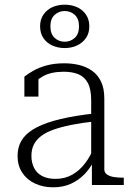

<svg xmlns="http://www.w3.org/2000/svg" viewBox="-20 -789 569 819"><path d="M383 -305V-271Q327 -265 283 -256Q239 -247 207 -235.5Q175 -224 154.5 -208Q134 -192 124 -171.5Q114 -151 114 -124Q114 -95 125.5 -72.5Q137 -50 160 -38Q183 -26 217 -26Q257 -26 288.5 -44Q320 -62 343 -92.5Q366 -123 380 -159L382 -106Q365 -71 339.5 -45Q314 -19 281 -4.5Q248 10 207 10Q163 10 128.5 -6.5Q94 -23 74.5 -53Q55 -83 55 -123Q55 -165 75.5 -195Q96 -225 137 -246Q178 -267 239.5 -281.5Q301 -296 383 -305ZM372 0V-109H369V-360Q369 -408 355 -434.5Q341 -461 315 -472Q289 -483 252 -483Q198 -483 164 -464Q130 -445 111 -418Q110 -426 112 -434Q114 -442 118 -449Q122 -456 128.5 -461Q135 -466 144 -467V-377H84V-462Q99 -474 122.5 -487.5Q146 -501 179 -510Q212 -519 254 -519Q288 -519 318.5 -511.5Q349 -504 373 -487Q397 -470 411 -441Q425 -412 425 -368V-66Q425 -53 436 -45Q447 -37 465 -34Q483 -31 507 -31H508V0ZM195 -677Q195 -644 213 -627.5Q231 -611 256 -611Q281 -611 299 -627.5Q317 -644 317 -677Q317 -709 299 -725.5Q281 -742 256 -742Q231 -742 213 -725.5Q195 -709 195 -677ZM361 -677Q361 -647 346.5 -626.5Q332 -606 308.5 -595Q285 -584 256 -584Q228 -584 204 -594.5Q180 -605 165.5 -626Q151 -647 151 -677Q151 -706 165.5 -727Q180 -748 203.5 -758.5Q227 -769 256 -769Q285 -769 308.5 -758.5Q332 -748 346.5 -727Q361 -706 361 -677Z"/></svg>

Font: Roboto Serif 36pt ExtraLight
Style: Regular
Weight: 250
Designer: Greg Gazdowicz
Foundry: Commercial Type
Version: Version 1.008